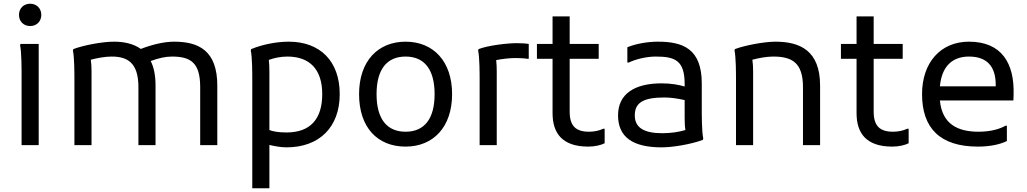

<svg xmlns="http://www.w3.org/2000/svg" viewBox="-20 -780 5521 1032"><path d="M142 -640C176 -640 202 -664 202 -700C202 -736 176 -760 142 -760C108 -760 82 -736 82 -700C82 -664 108 -640 142 -640ZM96 -372V0H188V-544H90L88 -536C96 -500 96 -412 96 -372Z M916 -556C863 -556 799 -541 737 -517C696 -546 645 -556 592 -556C528 -556 426 -536 374 -516L372 -508C380 -472 380 -384 380 -344V0H472V-396C472 -418 471 -440 468 -459C502 -468 544 -476 580 -476C664 -476 724 -444 724 -312V0H816V-320C816 -375 807 -419 790 -452C831 -467 868 -476 904 -476C1004 -476 1056 -444 1056 -312V0H1148V-320C1148 -508 1048 -556 916 -556Z M1532 -556C1464 -556 1388 -540 1330 -516L1328 -508C1336 -472 1336 -384 1336 -348V232H1428V-1C1453 5 1488 12 1520 12C1696 12 1806 -96 1806 -274C1806 -452 1700 -556 1532 -556ZM1520 -68C1475 -68 1446 -74 1428 -81V-396C1428 -418 1427 -440 1425 -458C1452 -468 1488 -476 1524 -476C1644 -476 1712 -408 1712 -274C1712 -140 1648 -68 1520 -68Z M1910 -274C1910 -96 2008 8 2160 8C2308 8 2410 -96 2410 -274C2410 -452 2308 -556 2160 -556C2012 -556 1910 -452 1910 -274ZM2004 -274C2004 -408 2060 -476 2160 -476C2260 -476 2316 -408 2316 -274C2316 -140 2260 -72 2160 -72C2060 -72 2004 -140 2004 -274Z M2758 -548C2706 -548 2604 -536 2552 -516L2550 -508C2558 -472 2558 -384 2558 -344V0H2650V-396C2650 -418 2649 -439 2647 -457C2678 -463 2716 -468 2750 -468C2770 -468 2797 -467 2814 -464H2822V-544C2808 -546 2790 -548 2758 -548Z M3222 -88C3202 -78 3174 -72 3146 -72C3074 -72 3042 -104 3042 -180V-464H3198V-544H3042V-692H2950V-544H2866V-464H2950V-172C2950 -64 3002 8 3142 8C3178 8 3210 0 3230 -10V-88Z M3752 -200V-332C3752 -520 3648 -556 3516 -556C3464 -556 3400 -546 3352 -526V-444H3360C3392 -460 3452 -476 3504 -476C3608 -476 3660 -456 3660 -328V-315C3629 -324 3589 -332 3536 -332C3392 -332 3302 -276 3302 -160C3302 -44 3380 12 3536 12C3596 12 3692 -4 3758 -28L3760 -36C3752 -72 3752 -160 3752 -200ZM3392 -160C3392 -232 3444 -256 3552 -256C3585 -256 3626 -250 3660 -242V-148C3660 -123 3661 -100 3664 -81C3626 -70 3584 -64 3540 -64C3444 -64 3392 -92 3392 -160Z M4148 -556C4088 -556 3982 -536 3930 -516L3928 -508C3936 -472 3936 -384 3936 -344V0H4028V-396C4028 -418 4027 -440 4024 -459C4058 -468 4100 -476 4136 -476C4236 -476 4296 -444 4296 -312V0H4388V-320C4388 -508 4280 -556 4148 -556Z M4856 -88C4836 -78 4808 -72 4780 -72C4708 -72 4676 -104 4676 -180V-464H4832V-544H4676V-692H4584V-544H4500V-464H4584V-172C4584 -64 4636 8 4776 8C4812 8 4844 0 4864 -10V-88Z M5188 -556C5036 -556 4936 -444 4936 -274C4936 -92 5032 8 5236 8C5308 8 5360 -6 5392 -22V-104H5384C5356 -88 5308 -72 5240 -72C5127 -72 5044 -113 5032 -240H5427L5428 -268C5434 -440 5364 -556 5188 -556ZM5332 -316H5032C5043 -436 5111 -476 5188 -476C5284 -476 5332 -424 5332 -324Z"/></svg>

Font: Kufam Arabic Latin Roman Normal
Style: Regular
Weight: 400
Designer: Wael Morcos & Artur Schmal
Version: Version 1.200;PS 001.200;hotconv 1.0.88;makeotf.lib2.5.64775